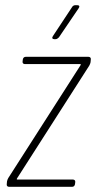

<svg xmlns="http://www.w3.org/2000/svg" viewBox="-20 -720 370 740"><path d="M189 -569H194C199 -569 203 -572 207 -576L283 -688C288 -695 286 -700 278 -700H270C265 -700 260 -697 258 -693L184 -581C179 -574 182 -569 189 -569ZM15 0H258C264 0 268 -4 269 -10L270 -18C271 -24 267 -28 261 -28H47C44 -28 44 -30 46 -33L324 -467C327 -472 328 -476 329 -480L330 -491C331 -497 327 -501 321 -501H79C73 -501 69 -497 68 -491L67 -483C66 -477 70 -473 76 -473H289C292 -473 292 -471 290 -468L12 -34C9 -29 8 -25 7 -21L6 -10C5 -4 9 0 15 0Z"/></svg>

Font: Barlow Condensed Thin
Style: Italic
Weight: 250
Width: 3
Italic angle: -7°
Designer: Jeremy Tribby
Foundry: Tribby Type
Version: Version 1.422;hotconv 1.0.109;makeotfexe 2.5.65596